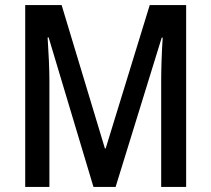

<svg xmlns="http://www.w3.org/2000/svg" viewBox="-20 -734 829 754"><path d="M347 0 171 -587H167Q170 -543 172 -496.5Q174 -450 174 -418V0H79V-714H222L392 -151H395L568 -714H711V0H613V-419Q613 -452 614.5 -497.5Q616 -543 619 -586H615L434 0Z"/></svg>

Font: Noto Sans Telugu Condensed Medium
Style: Regular
Weight: 500
Width: 3
Designer: Jelle Bosma - Monotype Design Team
Foundry: Monotype Imaging Inc.
Version: Version 2.005; ttfautohint (v1.8.4.7-5d5b)